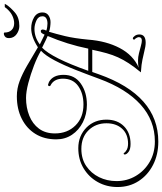

<svg xmlns="http://www.w3.org/2000/svg" viewBox="58 -819 847 1003"><g transform="rotate(-90 481.5 -317.5)"><path d="M243 86Q175 86 121.5 58.5Q68 31 37 -17Q6 -65 6 -127Q6 -184 32 -230.5Q58 -277 104 -304.5Q150 -332 209 -332Q274 -332 318 -288Q358 -247 358 -185Q358 -128 323.5 -93.5Q289 -59 231 -59Q203 -59 189.5 -69.5Q176 -80 176 -89Q176 -95 181 -95Q183 -95 186 -90.5Q189 -86 193 -84Q201 -77 211.5 -74.5Q222 -72 232 -72Q282 -72 310.5 -103Q339 -134 339 -185Q339 -241 302.5 -278.5Q266 -316 205 -316Q153 -316 115.5 -290.5Q78 -265 57.5 -223.5Q37 -182 37 -132Q37 -77 64 -31.5Q91 14 137.5 41Q184 68 244 68Q354 68 436.5 -6.5Q519 -81 571 -222Q594 -285 618 -346Q642 -407 667.5 -455.5Q693 -504 718 -527Q686 -546 640.5 -563.5Q595 -581 549.5 -593Q504 -605 471 -605Q421 -605 378.5 -588Q336 -571 311 -537.5Q286 -504 286 -454Q286 -389 327.5 -347Q369 -305 437 -305Q495 -305 533.5 -332.5Q572 -360 572 -412Q572 -454 544 -473Q540 -475 536.5 -477Q533 -479 533 -483Q533 -490 541 -490Q543 -490 555 -485Q592 -464 592 -409Q592 -351 546.5 -319Q501 -287 436 -287Q386 -287 344.5 -308Q303 -329 279 -365Q255 -401 255 -447Q255 -510 283.5 -556Q312 -602 363 -627.5Q414 -653 480 -653Q521 -653 559.5 -638.5Q598 -624 641 -599Q684 -574 736 -543Q790 -578 835 -578Q867 -578 892.5 -563Q918 -548 918 -519Q918 -498 902.5 -487.5Q887 -477 867 -477Q857 -477 841.5 -479Q826 -481 817 -485Q806 -449 794.5 -401.5Q783 -354 776 -281Q769 -186 732 -115.5Q695 -45 629 -16Q640 -19 650 -19.5Q660 -20 667 -20Q685 -20 705 -15Q725 -10 743 -5Q761 0 771 0Q789 0 789 -16Q789 -21 785 -28Q781 -35 776 -39Q776 -47 783 -47Q788 -47 795.5 -37Q803 -27 803 -13Q803 20 760 20Q741 20 711 12Q665 1 644 -1.5Q623 -4 605 -5Q634 -40 652.5 -68.5Q671 -97 683.5 -124.5Q696 -152 705 -184Q714 -216 723 -259H607L595 -225Q485 86 243 86ZM860 -493Q877 -493 887.5 -499.5Q898 -506 898 -519Q898 -541 875.5 -551Q853 -561 832 -561Q788 -561 751 -533L802 -508Q807 -519 810.5 -523.5Q814 -528 821 -528Q825 -528 827 -524.5Q829 -521 829 -519Q829 -510 823 -499Q831 -496 841.5 -494.5Q852 -493 860 -493ZM729 -280Q751 -389 795 -492Q790 -494 775 -501Q760 -508 734 -521Q681 -471 613 -280ZM847 -640Q825 -640 805.5 -653.5Q786 -667 784 -690Q784 -693 784 -697Q784 -701 785 -704Q787 -712 794 -716.5Q801 -721 807 -721Q813 -721 813 -717Q813 -694 826 -680.5Q839 -667 862 -667Q882 -667 904 -678Q926 -689 946 -716H963Q963 -715 958 -707Q945 -687 918 -663.5Q891 -640 847 -640Z"/></g></svg>

Font: Updock
Style: Regular
Weight: 400
Designer: Robert E. Leuschke
Foundry: Robert E. Leuschke
Version: Version 1.010; ttfautohint (v1.8.4.7-5d5b)